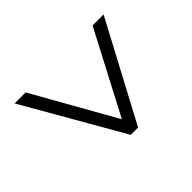

<svg xmlns="http://www.w3.org/2000/svg" viewBox="-119 -680 653 653"><g transform="rotate(45 207.5 -354.0)"><path d="M30 -193 326 -360 30 -515V-568L385 -379V-344L30 -140Z"/></g></svg>

Font: Noto Sans ExtraCondensed Light
Style: Regular
Weight: 300
Width: 2
Designer: Monotype Design Team
Foundry: Monotype Imaging Inc.
Version: Version 2.013; ttfautohint (v1.8.4.7-5d5b)